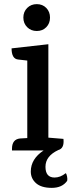

<svg xmlns="http://www.w3.org/2000/svg" viewBox="-20 -728 348 929"><path d="M262 -2Q200 27 200 79Q200 131 244 131Q272 131 298 110Q302 113 304.5 126Q307 139 305 147Q281 181 230.5 181Q180 181 154.5 158.5Q129 136 129 102Q129 41 191 0H38V-8Q38 -54 77 -58L112 -60V-435L68 -440Q36 -443 36 -494L214 -514V-62L287 -56Q292 -10 262 -2ZM204 -596.5Q186 -578 158 -578Q130 -578 111.5 -596.5Q93 -615 93 -643Q93 -671 111.5 -689.5Q130 -708 158 -708Q186 -708 204 -689.5Q222 -671 222 -643Q222 -615 204 -596.5Z"/></svg>

Font: Karma SemiBold
Style: Regular
Weight: 600
Designer: Joana Correia
Foundry: Indian Type Foundry
Version: Version 1.202;PS 1.0;hotconv 1.0.78;makeotf.lib2.5.61930; tt